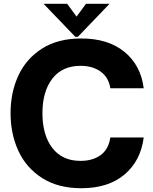

<svg xmlns="http://www.w3.org/2000/svg" viewBox="-20 -982 813 1018"><path d="M36 -382Q36 -492 77.5 -581.5Q119 -671 203 -724.5Q287 -778 411 -778Q554 -778 640.5 -706.5Q727 -635 742 -514H565Q556 -572 513.5 -602.5Q471 -633 407 -633Q310 -633 257.5 -565Q205 -497 205 -382Q205 -266 257.5 -197.5Q310 -129 407 -129Q472 -129 514 -160Q556 -191 565 -253H742Q726 -129 640 -56.5Q554 16 411 16Q288 16 203.5 -38Q119 -92 77.5 -182Q36 -272 36 -382ZM393 -787H379L211 -962H336L386 -894L436 -962H561Z"/></svg>

Font: Open Sauce One ExtraBold
Style: Regular
Weight: 800
Designer: Alfredo Marco Pradil
Foundry: Creative Sauce Fz LLC
Version: Version 1.477